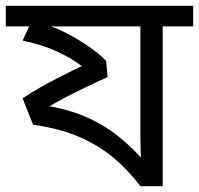

<svg xmlns="http://www.w3.org/2000/svg" viewBox="-30 -642 686 662"><path d="M636 -622V-551H531V0H454Q412 -56 361 -98.5Q310 -141 243 -170Q176 -199 84 -212L48 -303Q79 -324 113 -343Q147 -362 182.5 -380Q218 -398 252 -414Q214 -443 164.5 -465.5Q115 -488 48 -502L79 -570L81 -551H-10V-622ZM454 -551H135L114 -560Q156 -550 198.5 -528Q241 -506 277.5 -480.5Q314 -455 336 -432L341 -376Q305 -360 265.5 -341Q226 -322 189.5 -303Q153 -284 125 -265L113 -280Q199 -268 263.5 -240Q328 -212 378 -172Q428 -132 470 -83L457 -79Q456 -100 455 -124.5Q454 -149 454 -171Z"/></svg>

Font: lbangla05
Style: Book
Weight: 400
Designer: Jelle Bosma - Monotype Design Team
Foundry: Monotype Imaging Inc.
Version: Version 2.003